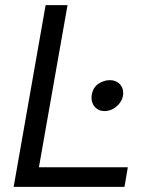

<svg xmlns="http://www.w3.org/2000/svg" viewBox="-20 -725 566 745"><path d="M242 -705H157L33 0H463L476 -76H131ZM336 -357 335 -347Q335 -324 349 -309Q363 -294 385 -294Q414 -294 436 -315.5Q458 -337 458 -364Q458 -386 443.5 -400Q429 -414 406 -414Q383 -414 362 -400Q341 -386 336 -357Z"/></svg>

Font: Geom Light
Style: Italic
Weight: 300
Italic angle: -10°
Version: Version 1.102